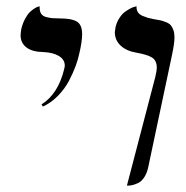

<svg xmlns="http://www.w3.org/2000/svg" viewBox="-20 -579 585 605"><path d="M379.9 5.9 469.2 -335.9Q474.1 -356.4 474.1 -365.2Q474.1 -388.2 459 -397.7Q443.8 -407.2 409.2 -413.1Q377.9 -418.5 359.9 -435.5Q341.8 -452.6 341.8 -478Q341.8 -479.5 344.2 -494.1Q348.1 -509.8 356.2 -522.2Q364.3 -534.7 373.3 -541.3Q382.3 -547.9 390.6 -552.2Q398.9 -556.6 404.3 -557.6L410.2 -559.1V-556.2Q410.2 -546.9 415 -539.8Q419.9 -532.7 429.7 -528.8Q439.5 -524.9 445.8 -522.9Q452.1 -521 462.9 -519Q478 -516.6 485.6 -514.9Q493.2 -513.2 503.4 -509Q513.7 -504.9 518.3 -499.3Q522.9 -493.7 526.4 -484.1Q529.8 -474.6 529.8 -460.9Q529.8 -442.4 522 -405.8L446.8 -50.8Q442.4 -31.7 433.8 -19.3Q425.3 -6.8 414.6 -2Q403.8 2.9 396.7 4.4Q389.6 5.9 382.8 5.9ZM115.2 -243.2 110.8 -250Q163.1 -282.7 182.1 -360.8Q184.1 -368.7 184.1 -372.1Q184.1 -391.1 166 -402.3Q147.9 -413.6 116.2 -415Q82 -415.5 63.5 -429.4Q44.9 -443.4 44.9 -467.8Q44.9 -473.1 46.9 -486.8Q51.3 -505.4 59.1 -519.8Q66.9 -534.2 74.5 -541.3Q82 -548.3 89.1 -552.7Q96.2 -557.1 100.6 -558.1L105 -559.1V-554.2Q105 -542.5 110.1 -535.2Q115.2 -527.8 126.2 -525.1Q137.2 -522.5 145 -521.7Q152.8 -521 167 -521Q206.5 -521 222.7 -510.7Q238.8 -500.5 238.8 -471.2Q238.8 -448.2 230 -411.1Q226.1 -392.1 218.5 -371.3Q210.9 -350.6 197.8 -325.2Q184.6 -299.8 163.1 -277.6Q141.6 -255.4 115.2 -243.2Z"/></svg>

Font: Common Serif
Style: Bold Italic
Weight: 700
Italic angle: -12°
Designer: Philipp H. Poll, Khaled Hosny
Foundry: Stefan Peev, Context Ltd.
Version: Version 1.026